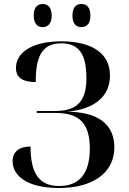

<svg xmlns="http://www.w3.org/2000/svg" viewBox="-20 -931 647 962"><path d="M388 -795C413 -795 433 -811 433 -853C433 -896 413 -911 388 -911C363 -911 343 -896 343 -853C343 -811 363 -795 388 -795ZM194 -795C218 -795 239 -811 239 -853C239 -896 218 -911 194 -911C169 -911 149 -896 149 -853C149 -811 169 -795 194 -795ZM276 11C441 11 553 -62 553 -193C553 -309 469 -371 317 -371C459 -385 531 -451 531 -553C531 -672 428 -724 288 -724C138 -724 60 -666 60 -591C60 -535 104 -520 159 -520C159 -646 189 -714 287 -714C377 -714 413 -658 413 -538C413 -425 366 -375 259 -375H164V-365H260C378 -365 430 -312 430 -187C430 -62 378 1 277 1C177 1 133 -61 133 -197C76 -197 43 -170 43 -123C43 -57 106 11 276 11Z"/></svg>

Font: Noto Serif Display Medium
Style: Regular
Weight: 500
Designer: Monotype Design Team
Foundry: Monotype Imaging Inc.
Version: Version 2.009